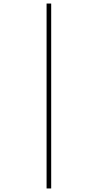

<svg xmlns="http://www.w3.org/2000/svg" viewBox="-20 -820 552 1084"><path d="M243 244H269V-800H243Z"/></svg>

Font: Noto Sans Malayalam SemiCondensed Thin
Style: Regular
Weight: 100
Width: 4
Designer: Jelle Bosma - Monotype Design Team
Foundry: Monotype Imaging Inc.
Version: Version 2.104